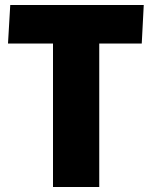

<svg xmlns="http://www.w3.org/2000/svg" viewBox="-20 -748 609 768"><path d="M192 -574H12L21 -728H555L547 -574H377V0H192Z"/></svg>

Font: Murecho ExtraBold
Style: Regular
Weight: 800
Designer: Neil Summerour
Foundry: Positype
Version: Version 1.010; ttfautohint (v1.8.3)